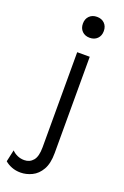

<svg xmlns="http://www.w3.org/2000/svg" viewBox="-257 -768 670 1036"><g transform="rotate(20 78.0 -250.5)"><path d="M8 215Q-20 215 -43 206Q-66 197 -82 183L-67 115Q-55 128 -36.5 136.5Q-18 145 4 145Q35 145 54.5 122Q74 99 74 46V-500H146V53Q146 113 125.5 148.5Q105 184 73 199.5Q41 215 8 215ZM110 -596Q83 -596 66.5 -612.5Q50 -629 50 -656Q50 -683 66.5 -699.5Q83 -716 110 -716Q137 -716 153.5 -699.5Q170 -683 170 -656Q170 -629 153.5 -612.5Q137 -596 110 -596Z"/></g></svg>

Font: Kantumruy Pro
Style: Regular
Weight: 400
Designer: Sovichet Tep
Foundry: Sovichet Tep
Version: Version 1.002